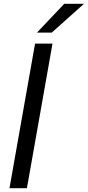

<svg xmlns="http://www.w3.org/2000/svg" viewBox="-20 -993 463 1013"><path d="M122 0H30L165 -763H257ZM253 -821H175L319 -973H423Z"/></svg>

Font: Open Sauce One
Style: Italic
Weight: 400
Italic angle: -10°
Designer: Alfredo Marco Pradil
Foundry: Creative Sauce Fz LLC
Version: Version 1.477